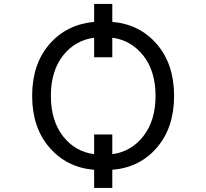

<svg xmlns="http://www.w3.org/2000/svg" viewBox="-20 -850 1040 971"><path d="M456.1 -70.3V-169.9H547.9V-70.3Q643.6 -83 705.1 -161.6Q766.6 -240.2 766.6 -365.2Q766.6 -490.2 705.1 -568.4Q643.6 -646.5 547.9 -659.2V-560.5H456.1V-659.2Q359.4 -646.5 298.3 -568.4Q237.3 -490.2 237.3 -365.2Q237.3 -240.2 298.3 -161.6Q359.4 -83 456.1 -70.3ZM547.9 -739.3Q686.5 -727.5 773.4 -626.5Q860.4 -525.4 860.4 -365.2Q860.4 -205.1 773.9 -104Q687.5 -2.9 547.9 8.8V100.6H456.1V8.8Q317.4 -2.9 230 -104Q142.6 -205.1 142.6 -365.2Q142.6 -525.4 229.5 -626Q316.4 -726.6 456.1 -739.3V-830.1H547.9Z"/></svg>

Font: Gen Shin Gothic Monospace Regular
Style: Regular
Weight: 400
Designer: [Source Han Sans]
Ryoko NISHIZUKA  (kana & ideographs); Paul D. Hunt (Latin, Greek & Cyrillic); Wenlong ZHANG  (bopomofo
Version: Version 1.002.20150607